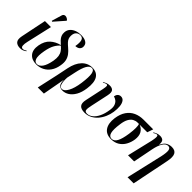

<svg xmlns="http://www.w3.org/2000/svg" viewBox="29 -1709 2846 2846"><g transform="rotate(45 1452.0 -285.5)"><path d="M153 10Q92 10 62.5 -23Q33 -56 49 -135L131 -536H257L165 -133Q153 -83 156 -47Q159 -11 190 -11Q206 -11 220.5 -18Q235 -25 250 -35L254 -26Q234 -11 210 -0.5Q186 10 153 10ZM213 -604 200 -611 246 -766Q254 -794 272.5 -802Q291 -810 313 -802.5Q335 -795 355 -775L352 -763Z M492 10Q398 10 349 -48Q300 -106 319 -214Q338 -318 400.5 -374.5Q463 -431 549 -451Q520 -476 497 -500.5Q474 -525 461.5 -554.5Q449 -584 452 -622Q455 -670 484 -703Q513 -736 558 -753Q603 -770 655 -770Q716 -770 750 -753.5Q784 -737 795.5 -711.5Q807 -686 803 -660Q797 -627 772 -610Q747 -593 711 -593Q726 -676 712.5 -718Q699 -760 649 -760Q613 -760 585.5 -734Q558 -708 557 -651Q557 -622 565.5 -599.5Q574 -577 595 -554Q616 -531 652 -501Q693 -467 721 -430Q749 -393 760 -346.5Q771 -300 759 -235Q746 -156 707.5 -101Q669 -46 613.5 -18Q558 10 492 10ZM496 0Q542 0 579 -51Q616 -102 636 -211Q646 -271 639.5 -312.5Q633 -354 611.5 -385.5Q590 -417 556 -445Q522 -420 489.5 -365Q457 -310 439 -211Q419 -99 435.5 -49.5Q452 0 496 0Z M752 235 824 -90 863 -279Q889 -406 955.5 -476Q1022 -546 1117 -546Q1213 -546 1255 -477Q1297 -408 1278 -273Q1265 -178 1229.5 -115.5Q1194 -53 1145 -21.5Q1096 10 1043 10Q999 10 972.5 -15Q946 -40 946 -115H944L880 235ZM1018 -1Q1065 -1 1105 -73Q1145 -145 1163 -273Q1182 -414 1170 -475.5Q1158 -537 1116 -537Q1074 -537 1042 -482.5Q1010 -428 985 -308L957 -176Q953 -93 967.5 -47Q982 -1 1018 -1Z M1505 10Q1432 10 1401.5 -24.5Q1371 -59 1389 -140L1452 -435Q1462 -485 1459.5 -503Q1457 -521 1440 -521Q1431 -521 1416.5 -515.5Q1402 -510 1384 -497L1381 -506Q1403 -521 1430 -531Q1457 -541 1487 -541Q1537 -541 1559 -514Q1581 -487 1566 -416L1507 -141Q1490 -66 1495 -36Q1500 -6 1542 -6Q1586 -6 1627.5 -38Q1669 -70 1700 -133Q1731 -196 1744 -289Q1753 -350 1738 -388Q1723 -426 1696.5 -445Q1670 -464 1644 -469Q1649 -507 1669.5 -525.5Q1690 -544 1719 -544Q1757 -544 1779.5 -513.5Q1802 -483 1808 -429.5Q1814 -376 1804 -308Q1795 -247 1770.5 -190Q1746 -133 1707.5 -88Q1669 -43 1618 -16.5Q1567 10 1505 10Z M2060 10Q1957 10 1910.5 -59.5Q1864 -129 1880 -248Q1894 -347 1938 -411Q1982 -475 2049 -505.5Q2116 -536 2199 -536H2401L2369 -443H2211Q2272 -417 2299 -367.5Q2326 -318 2316 -239Q2306 -171 2274.5 -114.5Q2243 -58 2189.5 -24Q2136 10 2060 10ZM2063 0Q2112 0 2144 -56.5Q2176 -113 2194 -238Q2205 -317 2204.5 -368Q2204 -419 2195 -443H2164Q2128 -443 2094 -424.5Q2060 -406 2035 -362Q2010 -318 2000 -242Q1982 -117 1997.5 -58.5Q2013 0 2063 0Z M2634 235 2767 -338Q2788 -436 2780 -478Q2772 -520 2732 -520Q2686 -520 2652 -465Q2618 -410 2599 -315L2537 0H2409L2504 -400Q2514 -449 2515.5 -475.5Q2517 -502 2511.5 -511.5Q2506 -521 2494 -521Q2473 -521 2438 -497L2435 -506Q2458 -521 2484 -531Q2510 -541 2542 -541Q2583 -541 2605.5 -520.5Q2628 -500 2623 -440H2627Q2656 -503 2696 -525Q2736 -547 2782 -547Q2852 -547 2876.5 -500.5Q2901 -454 2881 -353L2762 235Z"/></g></svg>

Font: Noto Serif Display Condensed SemiBold
Style: Italic
Weight: 600
Width: 3
Italic angle: -12°
Designer: Monotype Design Team
Foundry: Monotype Imaging Inc.
Version: Version 2.009